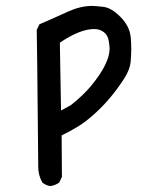

<svg xmlns="http://www.w3.org/2000/svg" viewBox="-20 -495 540 648"><path d="M150 133Q135 131 123 121Q109 97 109 67V59Q105 -372 104 -394L113 -413Q162 -434 212 -457Q253 -475 291 -475Q300 -475 328 -472Q356 -469 386.5 -438Q417 -407 421 -371Q423 -350 423 -330Q423 -314 421 -287.5Q419 -261 399.5 -230.5Q380 -200 356 -170.5Q332 -141 301.5 -113Q271 -85 244 -68.5Q217 -52 188 -38L189 102L180 121Q166 131 150 133ZM186 -122 219 -140Q263 -175 289 -207Q350 -282 350 -331Q350 -338 347 -357Q344 -376 330.5 -386.5Q317 -397 298 -397Q250 -397 182 -351Z"/></svg>

Font: Xiaolai Mono SC
Style: Regular
Weight: 400
Monospace: yes
Designer: LXGW / Nozomi Seto
Version: Version 3.113;September 30, 2024